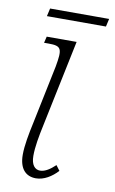

<svg xmlns="http://www.w3.org/2000/svg" viewBox="-78 -688 444 740"><g transform="rotate(10 144.0 -318.0)"><path d="M50 -614H281L288 -645H57ZM116 9C148 9 178 -10 201 -35L186 -55C167 -37 147 -23 127 -23C107 -23 92 -39 92 -75C92 -110 100 -153 109 -195L180 -536H63L57 -511H75C126 -511 130 -500 117 -428L70 -201C60 -155 51 -108 51 -72C51 -17 77 9 116 9Z"/></g></svg>

Font: Noto Serif Condensed ExtraLight
Style: Italic
Weight: 200
Width: 3
Italic angle: -12°
Designer: Monotype Design Team
Foundry: Monotype Imaging Inc.
Version: Version 2.013